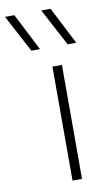

<svg xmlns="http://www.w3.org/2000/svg" viewBox="-173 -853 500 897"><g transform="rotate(-10 77.0 -404.0)"><path d="M96 0V-540.5H141V0ZM12 -631 -82 -808H-37.5L53 -631ZM184 -631 90 -808H134.5L225 -631Z"/></g></svg>

Font: Encode Sans Expanded ExtraLight
Style: Regular
Weight: 275
Width: 7
Designer: Multiple Designers
Foundry: Impallari Type
Version: Version 2.000